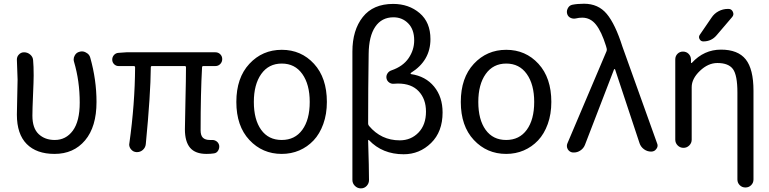

<svg xmlns="http://www.w3.org/2000/svg" viewBox="-20 -829 4203 1050"><path d="M278.3 12.7Q179.7 12.7 126 -41.5Q72.3 -95.7 72.3 -202.1Q72.3 -234.4 74.2 -298.3Q76.2 -362.3 76.2 -393.6L72.3 -502.9Q72.3 -518.6 82 -529.3Q93.8 -543 111.3 -543Q130.9 -543 145.5 -530.3Q160.2 -517.6 161.1 -499Q164.1 -468.8 164.1 -416Q164.1 -386.7 160.6 -308.6Q157.2 -230.5 157.2 -196.3Q157.2 -127.9 191.4 -95.7Q225.6 -63.5 279.3 -63.5Q340.8 -63.5 378.4 -114.7Q416 -166 416 -267.6Q416 -385.7 384.8 -491.2Q382.8 -498 382.8 -503.9Q382.8 -515.6 388.7 -525.4Q397.5 -542 415 -545.9Q421.9 -547.9 427.7 -547.9Q440.4 -547.9 451.2 -541Q468.8 -532.2 473.6 -513.7Q507.8 -392.6 507.8 -271.5Q507.8 -135.7 445.3 -61.5Q382.8 12.7 278.3 12.7Z M1109.4 12.7Q1047.9 12.7 1019.5 -21Q991.2 -54.7 991.2 -122.1Q991.2 -148.4 994.1 -273.4Q997.1 -398.4 997.1 -460.9Q997.1 -467.8 990.2 -467.8H811.5Q804.7 -467.8 804.7 -460.9Q803.7 -313.5 777.3 -41Q775.4 -21.5 760.7 -8.8Q747.1 2.9 729.5 2.9Q727.5 2.9 726.6 2.9Q708 2 696.3 -12.7Q686.5 -24.4 686.5 -39.1Q686.5 -42 687.5 -45.9Q717.8 -261.7 718.8 -460.9Q718.8 -467.8 710.9 -467.8H627.9Q614.3 -467.8 604 -478Q593.8 -488.3 593.8 -502.9Q593.8 -517.6 603.5 -528.3Q613.3 -539.1 627.9 -540L670.9 -543H1158.2Q1173.8 -543 1184.6 -532.2Q1195.3 -521.5 1195.3 -505.9Q1195.3 -490.2 1184.6 -479Q1173.8 -467.8 1158.2 -467.8H1092.8Q1085 -467.8 1085 -460.9Q1077.1 -319.3 1077.1 -116.2Q1077.1 -87.9 1089.8 -75.7Q1102.5 -63.5 1127.9 -63.5Q1132.8 -63.5 1137.7 -63.5Q1152.3 -64.5 1164.1 -56.2Q1175.8 -47.9 1178.7 -33.2Q1180.7 -18.6 1172.9 -5.4Q1165 7.8 1150.4 9.8Q1131.8 12.7 1109.4 12.7Z M1520.5 12.7Q1415 12.7 1343.8 -63.5Q1272.5 -139.6 1272.5 -271.5Q1272.5 -403.3 1343.8 -480Q1415 -556.6 1521 -556.6Q1627 -556.6 1697.3 -480Q1767.6 -403.3 1767.6 -271.5Q1767.6 -205.1 1748 -150.9Q1728.5 -96.7 1694.8 -61Q1661.1 -25.4 1616.7 -6.3Q1572.3 12.7 1520.5 12.7ZM1673.8 -271.5Q1673.8 -367.2 1633.3 -424.3Q1592.8 -481.4 1521 -481.4Q1449.2 -481.4 1408.7 -424.3Q1368.2 -367.2 1368.2 -271.5Q1368.2 -174.8 1408.2 -119.1Q1448.2 -63.5 1520.5 -63.5Q1592.8 -63.5 1633.3 -119.1Q1673.8 -174.8 1673.8 -271.5Z M1907.2 155.3V-546.9Q1907.2 -664.1 1963.9 -735.8Q2020.5 -807.6 2129.9 -807.6Q2215.8 -807.6 2274.9 -757.3Q2334 -707 2334 -615.2Q2334 -497.1 2227.5 -430.7Q2225.6 -428.7 2225.6 -426.3Q2225.6 -423.8 2227.5 -423.8Q2307.6 -412.1 2354 -355.5Q2400.4 -298.8 2400.4 -213.9Q2400.4 -108.4 2337.4 -46.9Q2274.4 14.6 2187.5 14.6Q2071.3 14.6 1998 -62.5Q1997.1 -64.5 1995.1 -63.5Q1993.2 -62.5 1993.2 -60.5Q1998 91.8 1998 156.2Q1998 173.8 1985.4 187.5Q1972.7 201.2 1953.6 201.2Q1934.6 201.2 1920.9 187.5Q1907.2 173.8 1907.2 155.3ZM2166 -61.5Q2227.5 -61.5 2268.6 -104Q2309.6 -146.5 2309.6 -218.8Q2309.6 -287.1 2270 -329.6Q2230.5 -372.1 2156.2 -372.1Q2146.5 -372.1 2135.7 -371.1Q2121.1 -369.1 2108.9 -377.4Q2096.7 -385.7 2093.8 -399.9Q2090.8 -414.1 2098.6 -426.8Q2106.4 -439.5 2121.1 -444.3Q2183.6 -465.8 2214.4 -510.7Q2245.1 -555.7 2245.1 -608.4Q2245.1 -668 2212.4 -701.2Q2179.7 -734.4 2131.8 -734.4Q2067.4 -734.4 2032.2 -682.6Q1997.1 -630.9 1996.1 -534.2Q1993.2 -344.7 1993.2 -153.3Q1993.2 -146.5 1998 -140.6Q2064.5 -61.5 2166 -61.5Z M2748 12.7Q2642.6 12.7 2571.3 -63.5Q2500 -139.6 2500 -271.5Q2500 -403.3 2571.3 -480Q2642.6 -556.6 2748.5 -556.6Q2854.5 -556.6 2924.8 -480Q2995.1 -403.3 2995.1 -271.5Q2995.1 -205.1 2975.6 -150.9Q2956.1 -96.7 2922.4 -61Q2888.7 -25.4 2844.2 -6.3Q2799.8 12.7 2748 12.7ZM2901.4 -271.5Q2901.4 -367.2 2860.8 -424.3Q2820.3 -481.4 2748.5 -481.4Q2676.8 -481.4 2636.2 -424.3Q2595.7 -367.2 2595.7 -271.5Q2595.7 -174.8 2635.7 -119.1Q2675.8 -63.5 2748 -63.5Q2820.3 -63.5 2860.8 -119.1Q2901.4 -174.8 2901.4 -271.5Z M3178.7 -36.1Q3170.9 -16.6 3152.3 -4.9Q3136.7 4.9 3119.1 4.9Q3115.2 4.9 3112.3 4.9Q3094.7 2.9 3085 -12.7Q3080.1 -21.5 3080.1 -30.3Q3080.1 -38.1 3083 -44.9L3296.9 -548.8Q3299.8 -555.7 3297.9 -563.5L3293.9 -578.1Q3269.5 -656.2 3239.3 -694.3Q3209 -732.4 3164.1 -732.4Q3146.5 -732.4 3130.9 -728.5Q3115.2 -724.6 3101.1 -731Q3086.9 -737.3 3082 -752Q3080.1 -758.8 3080.1 -764.6Q3080.1 -774.4 3085 -783.2Q3092.8 -798.8 3108.4 -802.7Q3136.7 -808.6 3173.8 -808.6Q3252 -808.6 3298.3 -752.9Q3344.7 -697.3 3383.8 -574.2L3573.2 -45.9Q3576.2 -39.1 3576.2 -33.2Q3576.2 -23.4 3569.3 -14.6Q3559.6 0 3541 0Q3519.5 0 3502 -12.7Q3484.4 -25.4 3477.5 -45.9L3343.8 -449.2Q3342.8 -451.2 3340.8 -451.2Q3338.9 -451.2 3337.9 -449.2Z M3871.1 -732.4Q3885.7 -754.9 3909.7 -767.6Q3933.6 -780.3 3960.9 -780.3H3963.9Q3980.5 -780.3 3987.8 -764.6Q3995.1 -749 3984.4 -736.3L3899.4 -636.7Q3871.1 -602.5 3826.2 -602.5Q3812.5 -602.5 3805.7 -615.2Q3798.8 -627.9 3807.6 -639.6ZM3922.9 -557.6Q4015.6 -557.6 4058.1 -504.4Q4100.6 -451.2 4100.6 -333V152.3Q4100.6 170.9 4087.9 183.6Q4075.2 196.3 4056.6 196.3Q4038.1 196.3 4025.4 183.6Q4012.7 170.9 4012.7 152.3V-323.2Q4012.7 -418 3988.3 -451.2Q3963.9 -484.4 3903.3 -484.4Q3852.5 -484.4 3807.6 -441.4Q3762.7 -398.4 3762.7 -352.5V-65.4Q3762.7 -46.9 3749.5 -33.7Q3736.3 -20.5 3717.8 -20.5Q3699.2 -20.5 3686 -33.7Q3672.9 -46.9 3672.9 -65.4V-503.9Q3672.9 -522.5 3685.1 -534.7Q3697.3 -546.9 3714.8 -546.9Q3733.4 -546.9 3745.6 -534.7Q3757.8 -522.5 3758.8 -504.9V-486.3Q3758.8 -485.4 3760.7 -484.4Q3762.7 -483.4 3763.7 -485.4Q3830.1 -557.6 3922.9 -557.6Z"/></svg>

Font: Gen Jyuu Gothic Regular
Style: Regular
Weight: 400
Designer: [Source Han Sans]
Ryoko NISHIZUKA  (kana & ideographs); Paul D. Hunt (Latin, Greek & Cyrillic); Wenlong ZHANG  (bopomofo
Version: Version 1.002.20150607